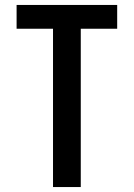

<svg xmlns="http://www.w3.org/2000/svg" viewBox="-20 -755 540 775"><path d="M194 0V-639H47V-735H453V-639H306V0Z"/></svg>

Font: Iosevka SS04
Style: Bold
Weight: 700
Monospace: yes
Designer: Belleve Invis
Foundry: Belleve Invis
Version: Version 19.0.0; ttfautohint (v1.8.4)